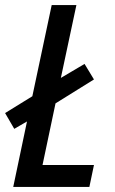

<svg xmlns="http://www.w3.org/2000/svg" viewBox="-35 -734 450 754"><path d="M17 0 71 -257 21 -228 -15 -290 92 -356 168 -714H265L204 -428L297 -483L334 -422L183 -328L132 -86H334L316 0Z"/></svg>

Font: Noto Sans Condensed Medium
Style: Italic
Weight: 500
Width: 3
Italic angle: -12°
Designer: Monotype Design Team
Foundry: Monotype Imaging Inc.
Version: Version 2.013; ttfautohint (v1.8.4.7-5d5b)